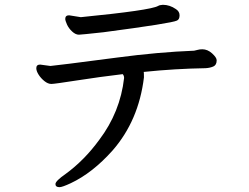

<svg xmlns="http://www.w3.org/2000/svg" viewBox="-20 -731 1040 803"><path d="M229 51.8Q211.9 51.8 211.9 38.8Q211.9 25.9 254.9 -3.9Q333 -61 395 -146Q482.9 -262.2 499 -404.8Q499 -414.6 493.2 -420.9Q398.9 -409.7 303 -394.8Q207 -379.9 194.8 -379.9Q180.7 -379.9 165.8 -391.8Q150.9 -403.8 141.4 -418.9Q131.8 -434.1 131.8 -445.8Q131.8 -460.9 147.9 -460.9L190.9 -455.1Q215.8 -457 469.2 -490.2Q642.1 -513.2 792 -519Q798.8 -520 806.9 -522.5Q814.9 -524.9 826.2 -524.9Q848.1 -524.9 867.2 -507.6Q886.2 -490.2 886.2 -479Q886.2 -459 872.1 -452.9Q857.9 -446.8 839.8 -445.8Q712.9 -443.8 581.1 -430.2Q582 -429.2 582 -407.2Q560.1 -227.1 451.2 -102.1Q367.2 -7.8 275.9 35.2Q240.2 51.8 229 51.8ZM310.1 -585.9Q295.9 -585.9 281.5 -599.4Q267.1 -612.8 260 -628.9Q252.9 -645 252.9 -651.9Q252.9 -667 269 -667L317.9 -659.2Q609.9 -688 641.1 -706.1Q646 -709 650.4 -709.5Q654.8 -710 661.1 -710.9Q689.9 -710.9 715.8 -692.9Q731 -683.1 731 -667Q731 -649.9 720.2 -645Q698.2 -633.8 413.1 -596.2Q318.8 -585.9 310.1 -585.9Z"/></svg>

Font: LXGW WenKai Screen R
Style: Regular
Weight: 400
Designer: Fontworks Inc.
Version: Version 1.235;May 31, 2022